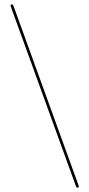

<svg xmlns="http://www.w3.org/2000/svg" viewBox="-20 -762 412 885"><path d="M337 103Q333 103 331 99L29 -734Q28 -736 29.5 -739Q31 -742 35 -742Q39 -742 41 -738L343 95Q344 97 342.5 100Q341 103 337 103Z"/></svg>

Font: Moirai One
Style: Regular
Weight: 400
Designer: Jiyeon Park
Foundry: JAMO
Version: Version 1.000; ttfautohint (v1.8.4.7-5d5b);gftools[0.9.29]